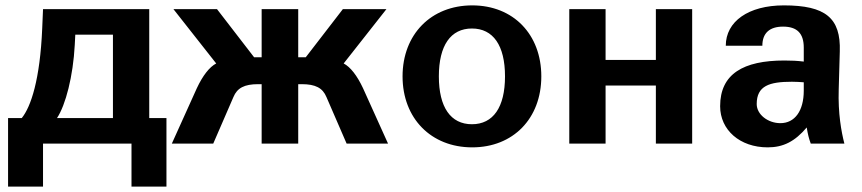

<svg xmlns="http://www.w3.org/2000/svg" viewBox="-20 -534 3204 714"><path d="M192 -95C224 -143 252 -251 258 -367L260 -405H400V-95ZM10 160H140V0H469V160H599V-95H535V-500H140L137 -429C129 -238 95 -137 61 -95H10Z M953 -221V-321H925L787 -500H625L784 -298C759 -285 734 -253 712 -206L619 0H773L848 -173C862 -207 889 -221 940 -221ZM1089 -500H953V0H1089ZM1089 -221H1102C1153 -221 1180 -207 1194 -173L1269 0H1423L1330 -206C1308 -253 1283 -285 1258 -298L1417 -500H1255L1117 -321H1089Z M1477 -250C1477 -94 1583 14 1736 14C1888 14 1993 -93 1993 -250C1993 -406 1889 -514 1736 -514C1583 -514 1477 -406 1477 -250ZM1612 -250C1612 -365 1656 -428 1735 -428C1814 -428 1858 -365 1858 -250C1858 -135 1814 -72 1735 -72C1656 -72 1612 -135 1612 -250Z M2097 0H2232V-216H2419V0H2554V-500H2419V-311H2232V-500H2097Z M2969 -197C2969 -122 2936 -76 2882 -76C2836 -76 2794 -108 2794 -147C2794 -215 2841 -230 2925 -230C2940 -230 2954 -229 2969 -228ZM2658 -139C2658 -51 2731 14 2835 14C2893 14 2936 -8 2980 -60C2984 -35 2988 -19 2995 0H3120C3109 -43 3096 -112 3099 -202L3103 -343C3107 -467 3050 -514 2895 -514C2763 -514 2679 -454 2679 -364H2815C2815 -411 2842 -435 2892 -435C2944 -435 2969 -410 2969 -357V-305C2944 -308 2924 -309 2897 -309C2744 -309 2658 -259 2658 -139Z"/></svg>

Font: Perun
Style: Bold
Weight: 700
Foundry: Copyright (c) Stefan Peev, Context Ltd, 2016
Version: Version 1.089